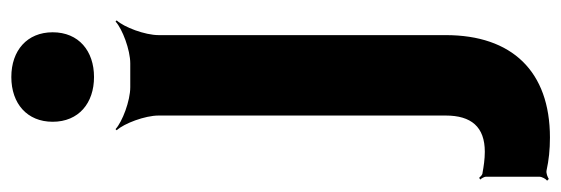

<svg xmlns="http://www.w3.org/2000/svg" viewBox="-391 -432 991 339"><g transform="rotate(-90 104.5 -262.5)"><path d="M6 98C-7 98 -20 96 -31 94C-35 94 -38 90 -40 88L-43 90C-41 92 -38 97 -38 100V194C-38 199 -42 206 -45 208L-42 211C-39 209 -32 206 -27 207C-9 211 10 213 31 213C148 213 212 146 212 29V-478C212 -502 226 -539 238 -552L236 -554C223 -542 186 -528 162 -528H120C96 -528 59 -542 46 -554L44 -552C56 -539 70 -502 70 -478V29C70 74 50 98 6 98ZM138 -592C184 -592 217 -619 217 -665C217 -710 185 -738 138 -738C91 -738 59 -710 59 -665C59 -619 92 -592 138 -592Z"/></g></svg>

Font: Asimov
Style: EdgeNar
Weight: 500
Designer: Google
Version: Version 2.000980: 2014